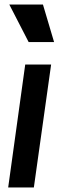

<svg xmlns="http://www.w3.org/2000/svg" viewBox="-20 -825 260 845"><path d="M16 0H129L205 -541H91ZM21 -805 106 -640H218L169 -805Z"/></svg>

Font: Mluvka SemiBold
Style: Italic
Weight: 600
Italic angle: -8°
Designer: Modified by Jiří Krblich, Original typeface by Gumpita Rahayu
Foundry: Gumpita Rahayu & Jiří Krblich
Version: Version 2.000;Glyphs 3.1.1 (3134)